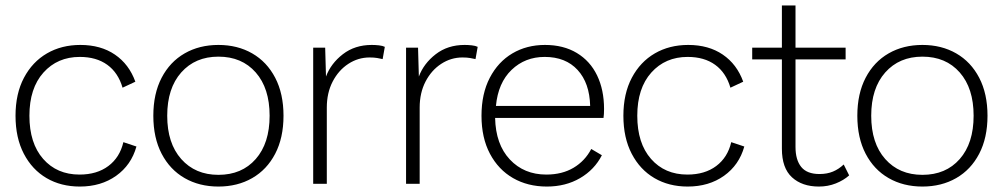

<svg xmlns="http://www.w3.org/2000/svg" viewBox="-20 -675 3683 705"><path d="M275 -510Q350 -510 402 -474.5Q454 -439 477 -375L430 -353Q414 -408 374 -437Q334 -466 273 -466Q191 -466 139.5 -408.5Q88 -351 88 -250Q88 -149 138.5 -91.5Q189 -34 272 -34Q336 -34 378 -65.5Q420 -97 433 -153L481 -137Q462 -69 406.5 -29.5Q351 10 273 10Q204 10 151 -21Q98 -52 67.5 -110.5Q37 -169 37 -250Q37 -331 68 -389.5Q99 -448 152.5 -479Q206 -510 275 -510Z M782 -510Q852 -510 906 -479Q960 -448 990.5 -389.5Q1021 -331 1021 -250Q1021 -169 990.5 -110.5Q960 -52 906 -21Q852 10 782 10Q712 10 658 -21Q604 -52 573.5 -110.5Q543 -169 543 -250Q543 -331 573.5 -389.5Q604 -448 658 -479Q712 -510 782 -510ZM782 -467Q697 -467 645.5 -409Q594 -351 594 -250Q594 -149 645.5 -91Q697 -33 782 -33Q868 -33 919 -91Q970 -149 970 -250Q970 -351 919 -409Q868 -467 782 -467Z M1130 0V-500H1174L1177 -394Q1195 -442 1239 -476Q1283 -510 1345 -510Q1358 -510 1371.5 -508.5Q1385 -507 1393 -503L1385 -458Q1376 -460 1365 -462Q1354 -464 1337 -464Q1295 -464 1259 -440.5Q1223 -417 1201.5 -375.5Q1180 -334 1180 -280V0Z M1471 0V-500H1515L1518 -394Q1536 -442 1580 -476Q1624 -510 1686 -510Q1699 -510 1712.5 -508.5Q1726 -507 1734 -503L1726 -458Q1717 -460 1706 -462Q1695 -464 1678 -464Q1636 -464 1600 -440.5Q1564 -417 1542.5 -375.5Q1521 -334 1521 -280V0Z M1988 10Q1918 10 1864 -21Q1810 -52 1779 -110.5Q1748 -169 1748 -250Q1748 -331 1778.5 -389.5Q1809 -448 1861.5 -479Q1914 -510 1981 -510Q2049 -510 2098 -480.5Q2147 -451 2172.5 -398Q2198 -345 2198 -275Q2198 -265 2197.5 -256.5Q2197 -248 2196 -242H1798Q1800 -145 1852 -89.5Q1904 -34 1986 -34Q2044 -34 2086 -59Q2128 -84 2151 -128L2190 -105Q2163 -52 2110 -21Q2057 10 1988 10ZM1801 -286H2147Q2145 -370 2101 -418Q2057 -466 1980 -466Q1908 -466 1858.5 -418.5Q1809 -371 1801 -286Z M2507 -510Q2582 -510 2634 -474.5Q2686 -439 2709 -375L2662 -353Q2646 -408 2606 -437Q2566 -466 2505 -466Q2423 -466 2371.5 -408.5Q2320 -351 2320 -250Q2320 -149 2370.5 -91.5Q2421 -34 2504 -34Q2568 -34 2610 -65.5Q2652 -97 2665 -153L2713 -137Q2694 -69 2638.5 -29.5Q2583 10 2505 10Q2436 10 2383 -21Q2330 -52 2299.5 -110.5Q2269 -169 2269 -250Q2269 -331 2300 -389.5Q2331 -448 2384.5 -479Q2438 -510 2507 -510Z M3078 -71 3098 -31Q3078 -13 3049 -1.5Q3020 10 2987 10Q2925 10 2888 -24Q2851 -58 2851 -129V-457H2742V-500H2851V-655H2901V-500H3085V-457H2901V-135Q2901 -88 2922 -62Q2943 -36 2989 -36Q3017 -36 3038.5 -45Q3060 -54 3078 -71Z M3367 -510Q3437 -510 3491 -479Q3545 -448 3575.5 -389.5Q3606 -331 3606 -250Q3606 -169 3575.5 -110.5Q3545 -52 3491 -21Q3437 10 3367 10Q3297 10 3243 -21Q3189 -52 3158.5 -110.5Q3128 -169 3128 -250Q3128 -331 3158.5 -389.5Q3189 -448 3243 -479Q3297 -510 3367 -510ZM3367 -467Q3282 -467 3230.5 -409Q3179 -351 3179 -250Q3179 -149 3230.5 -91Q3282 -33 3367 -33Q3453 -33 3504 -91Q3555 -149 3555 -250Q3555 -351 3504 -409Q3453 -467 3367 -467Z"/></svg>

Font: Prodigy Sans Light
Style: Regular
Weight: 300
Designer: Wei Huang
Foundry: Wei Huang
Version: Version 1.003; ttfautohint (v1.8.3)